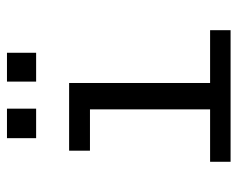

<svg xmlns="http://www.w3.org/2000/svg" viewBox="-84 -584 669 540"><g transform="rotate(-90 250.0 -314.5)"><path d="M95.7 -454.1H286.1V-57.6H434.6V0H64.5V-57.6H211.9V-395.5H95.7ZM130.9 -628.9H213.9V-546.9H130.9ZM290 -628.9H371.1V-546.9H290Z"/></g></svg>

Font: BabelStone Xiangqi Colour
Style: Regular
Weight: 400
Designer: Andrew West
Foundry: BabelStone
Version: Version 11.001 November 01, 2021